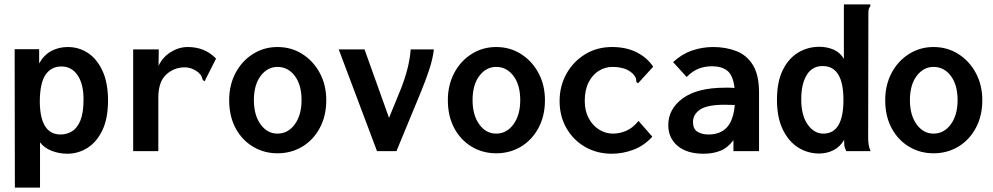

<svg xmlns="http://www.w3.org/2000/svg" viewBox="-20 -691 4540 878"><path d="M48 167 47 -466H159V-401Q181 -440 215 -458Q249 -476 290 -476Q341 -476 382.5 -448.5Q424 -421 449 -366.5Q474 -312 474 -231Q474 -149 448 -95Q422 -41 379.5 -14.5Q337 12 288 12Q251 12 217 -1Q183 -14 163 -40V167ZM257 -76Q286 -76 310 -91Q334 -106 348 -141Q362 -176 362 -237Q362 -306 335.5 -346Q309 -386 263 -387Q215 -388 188.5 -349.5Q162 -311 162 -224Q164 -76 257 -76Z M589 -465H706L705 -390Q724 -430 761 -453Q798 -476 839 -476Q917 -476 968 -423L920 -328L917 -320L908 -324Q905 -332 902 -340.5Q899 -349 887 -360Q873 -371 857.5 -377Q842 -383 824 -383Q776 -383 740 -350Q704 -317 704 -244V0H589Z M1249 10Q1187 10 1136.5 -20.5Q1086 -51 1057 -105.5Q1028 -160 1028 -233Q1028 -302 1057 -357Q1086 -412 1136.5 -444Q1187 -476 1249 -476Q1312 -476 1362.5 -444Q1413 -412 1442.5 -357Q1472 -302 1472 -233Q1472 -161 1442.5 -106Q1413 -51 1362.5 -20.5Q1312 10 1249 10ZM1249 -80Q1297 -80 1328 -122.5Q1359 -165 1359 -233Q1359 -303 1328 -344Q1297 -385 1249 -385Q1203 -385 1172 -344Q1141 -303 1141 -233Q1141 -165 1171.5 -122.5Q1202 -80 1249 -80Z M1704 0 1529 -465H1647L1759 -152L1813 -284Q1832 -332 1843.5 -377.5Q1855 -423 1858 -465H1964Q1959 -421 1942.5 -371.5Q1926 -322 1905 -271L1793 0Z M2249 10Q2187 10 2136.5 -20.5Q2086 -51 2057 -105.5Q2028 -160 2028 -233Q2028 -302 2057 -357Q2086 -412 2136.5 -444Q2187 -476 2249 -476Q2312 -476 2362.5 -444Q2413 -412 2442.5 -357Q2472 -302 2472 -233Q2472 -161 2442.5 -106Q2413 -51 2362.5 -20.5Q2312 10 2249 10ZM2249 -80Q2297 -80 2328 -122.5Q2359 -165 2359 -233Q2359 -303 2328 -344Q2297 -385 2249 -385Q2203 -385 2172 -344Q2141 -303 2141 -233Q2141 -165 2171.5 -122.5Q2202 -80 2249 -80Z M2778 12Q2710 12 2656 -19Q2602 -50 2570.5 -104.5Q2539 -159 2539 -229Q2539 -298 2570.5 -354Q2602 -410 2656 -443Q2710 -476 2779 -476Q2843 -476 2891 -452Q2939 -428 2967 -386L2904 -317L2898 -310L2890 -316Q2890 -325 2888 -332.5Q2886 -340 2875 -353Q2856 -371 2832.5 -378Q2809 -385 2780 -385Q2747 -385 2718 -367Q2689 -349 2671.5 -314Q2654 -279 2654 -229Q2654 -184 2672 -150.5Q2690 -117 2719.5 -98.5Q2749 -80 2783 -80Q2814 -80 2844 -93Q2874 -106 2900 -138L2963 -66Q2926 -25 2877 -6.5Q2828 12 2778 12Z M3198 12Q3121 12 3078.5 -24Q3036 -60 3036 -119Q3036 -193 3102.5 -241.5Q3169 -290 3296 -290Q3303 -290 3314.5 -290Q3326 -290 3339 -289Q3332 -347 3306 -367.5Q3280 -388 3236 -388Q3204 -388 3176 -377.5Q3148 -367 3120 -339L3058 -407Q3098 -444 3145 -460Q3192 -476 3241 -476Q3299 -476 3347 -457.5Q3395 -439 3423 -393.5Q3451 -348 3451 -268V0H3334V-50Q3308 -15 3274 -1.5Q3240 12 3198 12ZM3149 -133Q3149 -101 3169.5 -88.5Q3190 -76 3220 -76Q3274 -76 3304 -108.5Q3334 -141 3340 -211Q3327 -211 3315 -211.5Q3303 -212 3294 -212Q3214 -212 3181.5 -190Q3149 -168 3149 -133Z M3726 11Q3674 11 3630.5 -16Q3587 -43 3560 -98Q3533 -153 3533 -235Q3533 -316 3559 -369.5Q3585 -423 3629 -450Q3673 -477 3727 -477Q3762 -477 3792 -464Q3822 -451 3839 -422V-671H3960V-662Q3954 -656 3952.5 -648.5Q3951 -641 3951 -625L3950 -62Q3950 -46 3952 -31Q3954 -16 3961 0H3850Q3842 -16 3841 -25.5Q3840 -35 3840 -51Q3821 -19 3791 -4Q3761 11 3726 11ZM3745 -80Q3837 -80 3837 -234Q3837 -389 3742 -389Q3694 -389 3669 -348Q3644 -307 3644 -237Q3644 -163 3673.5 -121.5Q3703 -80 3745 -80Z M4249 10Q4187 10 4136.5 -20.5Q4086 -51 4057 -105.5Q4028 -160 4028 -233Q4028 -302 4057 -357Q4086 -412 4136.5 -444Q4187 -476 4249 -476Q4312 -476 4362.5 -444Q4413 -412 4442.5 -357Q4472 -302 4472 -233Q4472 -161 4442.5 -106Q4413 -51 4362.5 -20.5Q4312 10 4249 10ZM4249 -80Q4297 -80 4328 -122.5Q4359 -165 4359 -233Q4359 -303 4328 -344Q4297 -385 4249 -385Q4203 -385 4172 -344Q4141 -303 4141 -233Q4141 -165 4171.5 -122.5Q4202 -80 4249 -80Z"/></svg>

Font: Ligconsolata
Style: Bold
Weight: 700
Monospace: yes
Designer: Raph Levien, Cyreal, Brenton Simpson
Foundry: Raph Levien, Cyreal, Google
Version: Version 3.001; ttfautohint (v1.8.2.53-6de2)